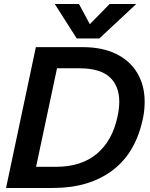

<svg xmlns="http://www.w3.org/2000/svg" viewBox="-20 -933 746 953"><path d="M252 -913H372L426 -813L524 -913H656L473 -742H361ZM158 -699H392Q487 -699 556 -665.5Q625 -632 661.5 -570.5Q698 -509 698 -428Q698 -389 691 -353Q657 -178 540.5 -89Q424 0 243 0H10ZM257 -105Q384 -105 461 -170Q538 -235 563 -353Q572 -394 572 -428Q572 -507 524 -550.5Q476 -594 374 -594H263L159 -105Z"/></svg>

Font: Prompt Medium
Style: Italic
Weight: 500
Italic angle: -12°
Designer: Katatrad Team
Foundry: CadsonDemak
Version: Version 1.001